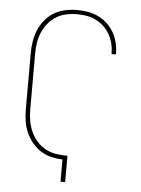

<svg xmlns="http://www.w3.org/2000/svg" viewBox="-53 -785 606 827"><g transform="rotate(5 250.0 -371.5)"><path d="M240 0V-96Q215 -97 190 -103Q165 -109 144 -123Q123 -137 107 -157Q91 -177 81 -200Q71 -223 67.5 -248.5Q64 -274 64 -299V-540Q64 -566 68 -591.5Q72 -617 82 -641Q92 -665 109 -685.5Q126 -706 148 -719Q170 -732 195.5 -737.5Q221 -743 247 -743Q271 -743 294.5 -739Q318 -735 339.5 -724.5Q361 -714 378.5 -697.5Q396 -681 407.5 -660.5Q419 -640 424.5 -616.5Q430 -593 430 -570Q430 -569 430 -568.5Q430 -568 430 -567H411Q411 -568 411 -568.5Q411 -569 411 -569Q411 -591 406 -611.5Q401 -632 390.5 -651Q380 -670 364.5 -684.5Q349 -699 330 -708.5Q311 -718 290 -721.5Q269 -725 247 -725Q224 -725 201 -720Q178 -715 158 -702.5Q138 -690 123 -671.5Q108 -653 99 -631.5Q90 -610 86.5 -586.5Q83 -563 83 -540V-299Q83 -275 87 -251Q91 -227 100.5 -205Q110 -183 126 -164.5Q142 -146 163 -134Q184 -122 208 -118Q232 -114 257 -114Q257 -114 258 -114Q259 -114 260 -114V0Z"/></g></svg>

Font: Zed Mono Thin
Style: Regular
Weight: 100
Monospace: yes
Designer: Belleve Invis
Foundry: Belleve Invis
Version: Version 1.0.0; ttfautohint (v1.8.4)